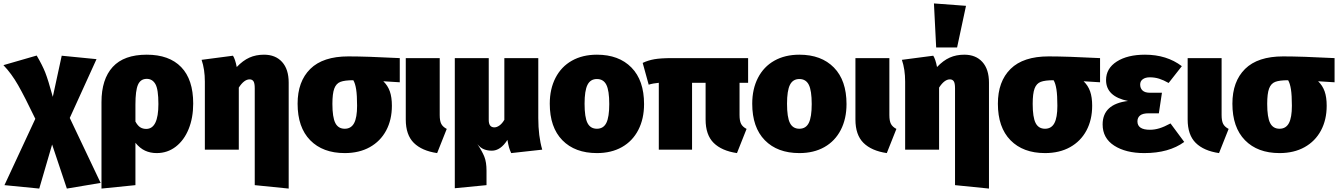

<svg xmlns="http://www.w3.org/2000/svg" viewBox="-52 -873 7805 1120"><path d="M535 194 338 227 252 -30 177 227 -26 207 154 -180Q92 -309 53.5 -376.5Q15 -444 -32 -493L162 -549Q195 -493 212 -450Q229 -407 256 -308L308 -548L511 -528L355 -185Z M1075 -269Q1075 -186 1048.5 -120.5Q1022 -55 973.5 -17.5Q925 20 862 20Q825 20 794.5 6Q764 -8 738 -40V207L540 227V-277Q540 -411 605.5 -482.5Q671 -554 804 -554Q935 -554 1005 -481.5Q1075 -409 1075 -269ZM872 -266Q872 -352 854.5 -382.5Q837 -413 804 -413Q768 -413 753 -379Q738 -345 738 -263V-164Q751 -140 766 -130.5Q781 -121 801 -121Q872 -121 872 -266Z M1632 -391V227L1434 207V-358Q1434 -388 1426.5 -399Q1419 -410 1404 -410Q1372 -410 1341 -362V0H1143V-397Q1143 -468 1124 -524L1307 -548Q1320 -528 1329 -482Q1365 -520 1403 -537Q1441 -554 1488 -554Q1555 -554 1593.5 -511.5Q1632 -469 1632 -391Z M2280 -393 2184 -399Q2210 -374 2222 -340Q2234 -306 2234 -256Q2234 -174 2200.5 -111.5Q2167 -49 2105 -14.5Q2043 20 1959 20Q1831 20 1757.5 -55Q1684 -130 1684 -268Q1684 -398 1758 -471Q1832 -544 1980 -544Q2086 -544 2280 -534ZM2031 -256Q2031 -317 2025.5 -352Q2020 -387 2009 -405Q1959 -405 1934 -395.5Q1909 -386 1898 -356.5Q1887 -327 1887 -267Q1887 -189 1904 -155.5Q1921 -122 1959 -122Q1996 -122 2013.5 -154.5Q2031 -187 2031 -256Z M2513 -202Q2513 -168 2522 -150.5Q2531 -133 2554 -121L2498 20Q2409 7 2362 -39.5Q2315 -86 2315 -176V-534H2513Z M2930 20Q2922 3 2917.5 -12.5Q2913 -28 2908 -57Q2868 6 2817 6Q2792 6 2771.5 -2Q2751 -10 2733 -32Q2761 10 2773.5 41.5Q2786 73 2786 123V207L2601 225V-534H2799V-173Q2799 -130 2832 -130Q2846 -130 2861.5 -141Q2877 -152 2890 -174V-534H3088V-184Q3088 -79 3111 0Z M3705 -266Q3705 -180 3671.5 -115Q3638 -50 3576 -15Q3514 20 3430 20Q3302 20 3228.5 -55Q3155 -130 3155 -268Q3155 -354 3188.5 -419Q3222 -484 3284 -519Q3346 -554 3430 -554Q3558 -554 3631.5 -479Q3705 -404 3705 -266ZM3358 -268Q3358 -189 3375 -155.5Q3392 -122 3430 -122Q3468 -122 3485 -156Q3502 -190 3502 -266Q3502 -345 3485 -378.5Q3468 -412 3430 -412Q3392 -412 3375 -378Q3358 -344 3358 -268Z M4262 -390V-202Q4262 -168 4271 -150.5Q4280 -133 4303 -121L4247 20Q4158 7 4111 -39.5Q4064 -86 4064 -176V-390H3985V0H3791V-390Q3757 -387 3732 -379L3697 -506Q3728 -521 3765 -527.5Q3802 -534 3869 -534H4312V-390Z M4886 -266Q4886 -180 4852.5 -115Q4819 -50 4757 -15Q4695 20 4611 20Q4483 20 4409.5 -55Q4336 -130 4336 -268Q4336 -354 4369.5 -419Q4403 -484 4465 -519Q4527 -554 4611 -554Q4739 -554 4812.5 -479Q4886 -404 4886 -266ZM4539 -268Q4539 -189 4556 -155.5Q4573 -122 4611 -122Q4649 -122 4666 -156Q4683 -190 4683 -266Q4683 -345 4666 -378.5Q4649 -412 4611 -412Q4573 -412 4556 -378Q4539 -344 4539 -268Z M5136 -202Q5136 -168 5145 -150.5Q5154 -133 5177 -121L5121 20Q5032 7 4985 -39.5Q4938 -86 4938 -176V-534H5136Z M5717 -391V227L5519 207V-358Q5519 -388 5511.5 -399Q5504 -410 5489 -410Q5457 -410 5426 -362V0H5228V-397Q5228 -468 5209 -524L5392 -548Q5405 -528 5414 -482Q5450 -520 5488 -537Q5526 -554 5573 -554Q5640 -554 5678.5 -511.5Q5717 -469 5717 -391ZM5583 -839 5531 -596H5409L5396 -853Z M6365 -393 6269 -399Q6295 -374 6307 -340Q6319 -306 6319 -256Q6319 -174 6285.5 -111.5Q6252 -49 6190 -14.5Q6128 20 6044 20Q5916 20 5842.5 -55Q5769 -130 5769 -268Q5769 -398 5843 -471Q5917 -544 6065 -544Q6171 -544 6365 -534ZM6116 -256Q6116 -317 6110.5 -352Q6105 -387 6094 -405Q6044 -405 6019 -395.5Q5994 -386 5983 -356.5Q5972 -327 5972 -267Q5972 -189 5989 -155.5Q6006 -122 6044 -122Q6081 -122 6098.5 -154.5Q6116 -187 6116 -256Z M6842 -487 6765 -389Q6735 -406 6709.5 -414Q6684 -422 6655 -422Q6630 -422 6614.5 -411Q6599 -400 6599 -380Q6599 -358 6613 -345Q6627 -332 6656 -332H6726L6708 -212H6648Q6614 -212 6598.5 -199.5Q6583 -187 6583 -165Q6583 -116 6656 -116Q6683 -116 6711 -124.5Q6739 -133 6776 -153L6856 -45Q6767 20 6623 20Q6515 20 6447.5 -23.5Q6380 -67 6380 -147Q6380 -266 6528 -284Q6400 -310 6400 -406Q6400 -474 6462.5 -514Q6525 -554 6627 -554Q6754 -554 6842 -487Z M7074 -202Q7074 -168 7083 -150.5Q7092 -133 7115 -121L7059 20Q6970 7 6923 -39.5Q6876 -86 6876 -176V-534H7074Z M7733 -393 7637 -399Q7663 -374 7675 -340Q7687 -306 7687 -256Q7687 -174 7653.5 -111.5Q7620 -49 7558 -14.5Q7496 20 7412 20Q7284 20 7210.5 -55Q7137 -130 7137 -268Q7137 -398 7211 -471Q7285 -544 7433 -544Q7539 -544 7733 -534ZM7484 -256Q7484 -317 7478.5 -352Q7473 -387 7462 -405Q7412 -405 7387 -395.5Q7362 -386 7351 -356.5Q7340 -327 7340 -267Q7340 -189 7357 -155.5Q7374 -122 7412 -122Q7449 -122 7466.5 -154.5Q7484 -187 7484 -256Z"/></svg>

Font: FiraGO Heavy
Style: Regular
Weight: 900
Designer: bBox Type
Foundry: bBox Type GmbH
Version: Version 1.001